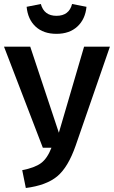

<svg xmlns="http://www.w3.org/2000/svg" viewBox="-28 -924 569 959"><path d="M105 -890 176 -904Q192 -845 254 -845Q317 -845 332 -904L404 -890Q398 -828 358.5 -791.5Q319 -755 254 -755Q189 -755 150 -791Q111 -827 105 -890ZM521 -691 350 -197Q312 -88 257.5 -43Q203 2 101 15L83 -74Q145 -86 176.5 -109Q208 -132 229 -186H186L-8 -691H123L266 -261L392 -691Z"/></svg>

Font: Fira Sans Condensed Medium
Style: Regular
Weight: 500
Width: 3
Designer: Carrois Corporate & Edenspiekermann AG
Foundry: Carrois Corporate GbR & Edenspiekermann AG
Version: Version 4.203;PS 004.203;hotconv 1.0.88;makeotf.lib2.5.64775